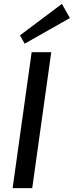

<svg xmlns="http://www.w3.org/2000/svg" viewBox="-20 -969 380 989"><path d="M244 -700 146 0H45L143 -700ZM340 -876 107 -744 83 -787 299 -949Z"/></svg>

Font: Pathway Extreme 28pt Medium
Style: Italic
Weight: 500
Italic angle: -8°
Designer: Eduardo Rodriguez Tunni
Foundry: Eduardo Rodriguez Tunni
Version: Version 1.001;gftools[0.9.26]